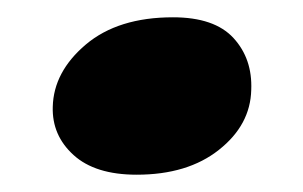

<svg xmlns="http://www.w3.org/2000/svg" viewBox="-20 -353 350 222"><path d="M138 -151Q90 -151 65 -173.8Q40 -196.5 41 -229.5Q42 -270 79.2 -301.5Q116.5 -333 180 -333Q228 -333 250 -309Q272 -285 270.5 -249Q269.5 -208.5 233.2 -179.8Q197 -151 138 -151Z"/></svg>

Font: Fraunces 9pt S100
Style: Bold Italic
Weight: 700
Italic angle: -16°
Version: Version 1.000; ttfautohint (v1.8.3)